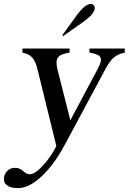

<svg xmlns="http://www.w3.org/2000/svg" viewBox="-67 -749 660 985"><path d="M127 -387 222 0C197 55 126 145 87 145C53 145 53 112 9 112C-19 112 -41 132 -46 159C-52 193 -30 216 27 216C105 216 197 120 262 0L474 -395C505 -452 528 -469 573 -479V-500H392V-479C455 -469 465 -452 434 -395L294 -132L229 -388C213 -451 227 -469 290 -479V-500H48V-479C93 -469 112 -451 127 -387ZM253 -569 257 -564 362 -638C425 -683 425 -711 413 -723C402 -735 373 -734 327 -671Z"/></svg>

Font: RL Madena Oblique
Style: Regular
Weight: 400
Italic angle: -10°
Designer: I Kadek Wantara Putra
Foundry: Roughlines ID
Version: Version 1.000;Glyphs 3.1.2 (3151)